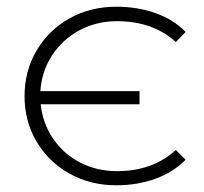

<svg xmlns="http://www.w3.org/2000/svg" viewBox="-20 -547 608 571"><path d="M187 -30.5C228.3 -7.5 274.7 4 326 4C368 4 406.8 -2.5 442.5 -15.5C478.2 -28.5 508 -47.3 532 -72L503 -101C457 -59 398.7 -38 328 -38C288 -38 251.5 -46.5 218.5 -63.5C185.5 -80.5 158.7 -104.2 138 -134.5C117.3 -164.8 105 -199 101 -237H395V-276H100C102.7 -315.3 114.3 -350.8 135 -382.5C155.7 -414.2 182.8 -439 216.5 -457C250.2 -475 287.3 -484 328 -484C399.3 -484 457.7 -463.3 503 -422L532 -452C508 -476.7 478.2 -495.3 442.5 -508C406.8 -520.7 368 -527 326 -527C274.7 -527 228.3 -515.5 187 -492.5C145.7 -469.5 113 -437.7 89 -397C65 -356.3 53 -311 53 -261C53 -211 65 -165.8 89 -125.5C113 -85.2 145.7 -53.5 187 -30.5Z"/></svg>

Font: Montserrat Custom ExtraLight
Style: Regular
Weight: 300
Designer: Julieta Ulanovsky
Foundry: Julieta Ulanovsky
Version: Version 7.200